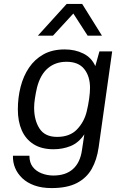

<svg xmlns="http://www.w3.org/2000/svg" viewBox="-20 -773 640 979"><path d="M243 186Q193 186 155.5 172.5Q118 159 93.5 135.5Q69 112 57 83Q45 54 46 21H130Q130 56 147 78Q164 100 192.5 111Q221 122 252 122Q315 122 352 89Q389 56 398 -8L410 -88Q381 -45 340.5 -28.5Q300 -12 253 -12Q192 -12 151.5 -37.5Q111 -63 91 -108.5Q71 -154 71 -215Q71 -275 85 -330Q99 -385 128 -428Q157 -471 202 -496Q247 -521 310 -521Q363 -521 405 -500Q447 -479 466 -436L487 -511H552L483 -22Q474 42 447.5 88.5Q421 135 371.5 160.5Q322 186 243 186ZM271 -75Q336 -75 372.5 -113Q409 -151 422 -204Q430 -237 434.5 -269Q439 -301 439 -325Q439 -384 409.5 -421Q380 -458 319 -458Q263 -458 224.5 -425.5Q186 -393 169 -328Q162 -298 158 -271Q154 -244 154 -224Q154 -160 181.5 -117.5Q209 -75 271 -75ZM173 -591 320 -753H399L500 -591H427L354 -704L250 -591Z"/></svg>

Font: Chivo Mono Medium Light
Style: Italic
Weight: 300
Italic angle: -8.05°
Monospace: yes
Version: Version 1.008